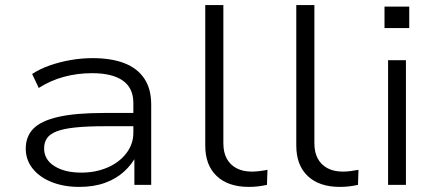

<svg xmlns="http://www.w3.org/2000/svg" viewBox="-20 -725 1721 753"><path d="M291 8Q230 8 182.5 -11Q135 -30 108 -64Q81 -98 81 -142Q81 -190 111 -220.5Q141 -251 208.5 -266.5Q276 -282 389 -282H519V-230H393Q321 -230 274.5 -225Q228 -220 201.5 -209.5Q175 -199 164 -182.5Q153 -166 153 -143Q153 -99 193.5 -73.5Q234 -48 299 -48Q355 -48 401.5 -68Q448 -88 475.5 -124Q503 -160 503 -204V-321Q503 -380 461.5 -409Q420 -438 341 -438Q283 -438 230 -423.5Q177 -409 132 -380L106 -435Q137 -455 175.5 -468.5Q214 -482 257 -489.5Q300 -497 343 -497Q416 -497 467 -477.5Q518 -458 545.5 -417.5Q573 -377 573 -315V0H507V-114L515 -115Q498 -81 467 -52.5Q436 -24 392 -8Q348 8 291 8Z M956 8Q875 8 830 -34.5Q785 -77 785 -154V-705H856V-163Q856 -128 869 -103.5Q882 -79 907 -65.5Q932 -52 968 -52Q982 -52 998 -54Q1014 -56 1029 -59L1027 0Q1009 4 991.5 6Q974 8 956 8Z M1313 8Q1232 8 1187 -34.5Q1142 -77 1142 -154V-705H1213V-163Q1213 -128 1226 -103.5Q1239 -79 1264 -65.5Q1289 -52 1325 -52Q1339 -52 1355 -54Q1371 -56 1386 -59L1384 0Q1366 4 1348.5 6Q1331 8 1313 8Z M1488 -615V-699H1585V-615ZM1502 0V-489H1572V0Z"/></svg>

Font: Nunito Sans 10pt Expanded Light
Style: Regular
Weight: 300
Width: 7
Designer: Vernon Adams
Foundry: Vernon Adams
Version: Version 3.101;gftools[0.9.27]